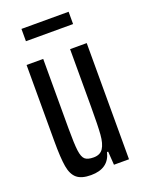

<svg xmlns="http://www.w3.org/2000/svg" viewBox="-129 -721 598 792"><g transform="rotate(-20 170.0 -324.5)"><path d="M36 -176V-510H109V-205Q109 -136 113 -106.5Q117 -77 128.5 -67Q140 -57 166 -57Q195 -57 208 -77Q221 -97 224 -135.5Q227 -174 227 -257V-510H300V0H234L230 -59H225Q209 8 131 8Q90 8 69.5 -9Q49 -26 42.5 -64Q36 -102 36 -176ZM67 -603V-657H274V-603Z"/></g></svg>

Font: Saira Ultra Condensed Medium
Style: Regular
Weight: 500
Width: 1
Designer: Hector Gatti with collaboration of the Omnibus-Type team
Foundry: Omnibus-Type
Version: Version 1.001; ttfautohint (v1.8)